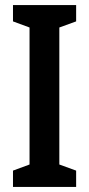

<svg xmlns="http://www.w3.org/2000/svg" viewBox="-20 -734 350 754"><path d="M279 0H31V-64L96 -88V-626L31 -650V-714H279V-650L213 -626V-88L279 -64Z"/></svg>

Font: Noto Sans Thai Looped ExtraCondensed SemiBold
Style: Regular
Weight: 600
Width: 2
Designer: Sasikarn Vongin, Ben Mitchell
Foundry: The Fontpad Ltd
Version: Version 1.001; ttfautohint (v1.8.4.7-5d5b)